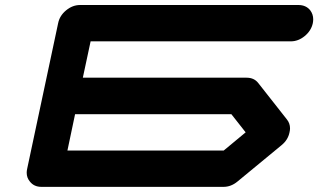

<svg xmlns="http://www.w3.org/2000/svg" viewBox="-20 -728 1240 748"><path d="M851.6 -141.6 937 -212.4 881.3 -283.2H272.5L242.7 -141.6ZM986.3 -404.3 1097.7 -262.7Q1109.9 -247.6 1109.9 -228Q1109.9 -220.7 1107.9 -212.4Q1102.1 -183.1 1077.1 -162.6L904.8 -20.5Q879.9 0 850.6 0H141.6Q112.3 0 96.2 -21Q84 -35.6 84 -55.2Q84 -62.5 85.9 -70.8L206.5 -637.7Q212.4 -667 237.5 -687.7Q262.7 -708.5 292 -708.5H1142.6Q1171.9 -708.5 1188.5 -688Q1200.2 -672.4 1200.2 -652.8Q1200.2 -645.5 1198.7 -637.7Q1192.4 -608.4 1167.2 -587.6Q1142.1 -566.9 1112.8 -566.9H333L302.7 -425.3H940.9Q970.2 -425.3 986.3 -404.3Z"/></svg>

Font: Robtronika
Style: Italic
Weight: 400
Italic angle: -12°
Designer: GGBot
Version: 1.00